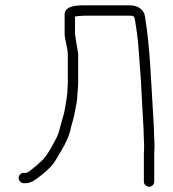

<svg xmlns="http://www.w3.org/2000/svg" viewBox="-20 -676 650 722"><path d="M70 13H76C83.3 13 90.7 11.3 98 8C105.3 5.3 117.7 -3 135 -17C164.2 -40.4 177.9 -53.9 195 -83C213.8 -115 233.2 -144.4 244 -184C249.4 -210.8 256.7 -226.1 261 -253C265.4 -279.4 271 -293.2 271 -322C272.2 -336.8 274 -350.2 274 -365V-468C274 -474.7 273.3 -480.7 272 -486C268.5 -506.9 264.6 -528.3 262 -549V-614C270.7 -615.7 289.7 -617 298 -617H468C472 -617 475.7 -616.7 479 -616L484 -613C487.7 -605.6 488.1 -595.3 492 -572C502.5 -506.7 504.1 -440.1 510 -372L513 -312C515.2 -266 518.2 -227.4 520 -187C520 -159.9 522 -146.7 522 -124C521.3 -114.7 521 -105.7 521 -97V7C521 17.6 530.4 26 541 26C551.6 26 560 17.6 560 7V-97C560 -105.7 560.3 -114.3 561 -123C561 -146.8 559 -160.4 559 -188C558.3 -204 557.3 -222.3 556 -243C547.8 -369.7 544.5 -498.1 525 -615C521.3 -640.7 497.6 -656 468 -656H298C264.7 -656 223 -653.5 223 -621V-546C225.4 -519.1 235 -495.1 235 -468V-365C235 -352.1 233 -338.8 233 -325C232.3 -317.7 231.3 -310.3 230 -303C226.1 -279.5 222.9 -252.1 215 -230C208.4 -209 203.1 -179.3 194 -161C178 -130.7 164.8 -102.6 143 -77.5C135.7 -69.1 95 -33.5 84 -28C80.7 -26.7 78 -26 76 -26H70C59.4 -26 50 -17.6 50 -7C50 3.6 59.4 13 70 13Z"/></svg>

Font: Just Breathe
Style: Regular
Weight: 400
Foundry: Cannot Into Space Fonts
Version: Version 0.72